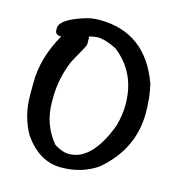

<svg xmlns="http://www.w3.org/2000/svg" viewBox="-108 -831 858 922"><g transform="rotate(15 320.5 -370.0)"><path d="M274.8 -735.7Q505.5 -735.7 589 -502.2Q604.3 -436.9 604.3 -361.6Q604.3 -181.8 458.5 -57.6Q381.3 -3.4 277.2 -3.4Q169.8 -3.4 93.5 -112.2Q45.1 -196.6 45.1 -299.3V-361.6Q45.1 -486.8 116.5 -611Q85.9 -611 85.9 -634.5V-644.6Q85.9 -688.7 203.4 -725.2Q235 -735.7 274.8 -735.7ZM244.1 -644.6 247 -639.8V-605.8Q247 -599 193.3 -504.6Q154.9 -411 154.9 -317.5V-296.9Q154.9 -183.7 224 -101.7Q264.7 -75.8 295.4 -75.8H297.8Q412.5 -75.8 484.4 -268.1Q499.8 -324.7 499.8 -374.6Q499.8 -533.3 382.3 -624Q325.7 -652.8 284.9 -652.8Q254.7 -649.9 244.1 -644.6Z"/></g></svg>

Font: Namteng
Style: Regular
Weight: 400
Designer: Khon Soe Zaw Thu
Foundry: MPUA
Version: Version 1.03 June 17, 2016